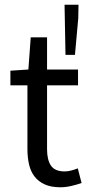

<svg xmlns="http://www.w3.org/2000/svg" viewBox="-20 -780 378 812"><path d="M235 12Q196 12 169.5 0Q143 -12 126.5 -33Q110 -54 103 -84Q96 -114 96 -150V-419H24V-481L100 -486L110 -622H179V-486H310V-419H179V-149Q179 -104 195.5 -79.5Q212 -55 254 -55Q267 -55 282 -59Q297 -63 309 -68L325 -6Q305 1 281.5 6.5Q258 12 235 12ZM257 -548 253 -760H312L311 -703L297 -548Z"/></svg>

Font: CV Source Sans
Style: Regular
Weight: 400
Designer: Paul D. Hunt
Foundry: Adobe Systems Incorporated
Version: Version 3.001